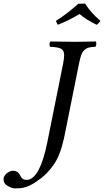

<svg xmlns="http://www.w3.org/2000/svg" viewBox="-104 -879 582 1074"><path d="M337.9 -522.9 256.8 -119.1Q253.4 -107.4 252 -98.1Q242.2 -53.7 228 -18.1Q213.9 17.6 196 42.7Q178.2 67.9 162.8 84.2Q147.5 100.6 127.9 116.2Q104.5 133.8 92.5 141.6Q80.6 149.4 62.3 158.7Q43.9 168 25.1 171.4Q6.3 174.8 -18.1 174.8Q-37.6 174.8 -60.5 161.6Q-83.5 148.4 -84 127Q-85.4 116.7 -80.1 107.9Q-73.7 94.7 -59.1 85.4Q-44.4 76.2 -34.2 76.2Q-13.7 76.2 -3.7 85.2Q6.3 94.2 12.2 108.9Q21.5 125.5 40 127H49.8Q119.6 118.7 160.2 -81.1L249 -522.9Q254.9 -552.7 254.9 -569.8Q254.9 -597.2 237.5 -606.4Q220.2 -615.7 175.8 -617.2Q171.9 -624 173.1 -634Q174.3 -644 179.2 -647Q271 -645 316.9 -645Q340.3 -645 432.1 -647Q436 -640.1 434.6 -630.4Q433.1 -620.6 429.2 -617.2Q405.3 -616.2 392.8 -613Q380.4 -609.9 368.9 -599.9Q357.4 -589.8 350.8 -572.3Q344.2 -554.7 337.9 -522.9ZM458 -762.2Q447.3 -748 437 -740.2Q375 -770.5 340.8 -800.8Q287.1 -767.1 219.2 -740.2Q217.3 -742.2 213.6 -750.5Q210 -758.8 209 -762.2Q271.5 -801.8 334 -857.9L372.1 -858.9Q404.3 -807.1 458 -762.2Z"/></svg>

Font: Common Serif News
Style: Italic
Weight: 450
Italic angle: -12°
Designer: Philipp H. Poll, Khaled Hosny
Foundry: Stefan Peev, Context Ltd.
Version: Version 1.026